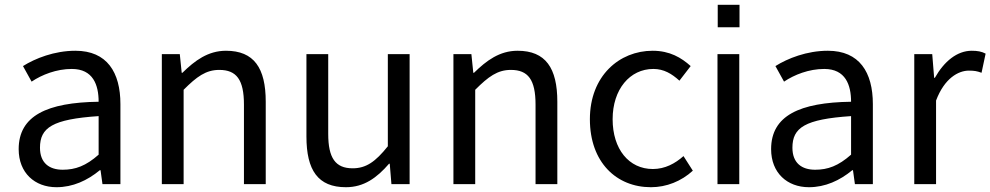

<svg xmlns="http://www.w3.org/2000/svg" viewBox="-20 -769 4137 802"><path d="M216 13C284 13 345 -15 397 -58H400L408 0H483V-334C483 -467 427 -557 295 -557C207 -557 127 -525 76 -493L112 -428C155 -457 216 -481 280 -481C369 -481 392 -414 392 -344C177 -341 58 -286 58 -146C58 -47 125 13 216 13ZM242 -60C186 -60 147 -88 147 -152C147 -236 199 -271 392 -284V-123C339 -76 295 -60 242 -60Z M656 0H747V-394C802 -449 840 -477 896 -477C968 -477 999 -436 999 -332V0H1090V-344C1090 -485 1041 -557 924 -557C849 -557 794 -516 742 -465H739L731 -543H656Z M1425 13C1500 13 1554 -26 1605 -85H1608L1615 0H1691V-543H1600V-158C1548 -93 1509 -66 1453 -66C1381 -66 1351 -109 1351 -210V-543H1260V-199C1260 -58 1308 13 1425 13Z M1874 0H1965V-394C2020 -449 2058 -477 2114 -477C2186 -477 2217 -436 2217 -332V0H2308V-344C2308 -485 2259 -557 2142 -557C2067 -557 2012 -516 1960 -465H1957L1949 -543H1874Z M2699 13C2764 13 2826 -12 2874 -56L2835 -117C2800 -86 2758 -63 2707 -63C2607 -63 2539 -146 2539 -271C2539 -396 2611 -481 2709 -481C2753 -481 2786 -461 2818 -432L2865 -493C2826 -528 2778 -557 2706 -557C2567 -557 2444 -452 2444 -271C2444 -91 2555 13 2699 13Z M3069 -749H2978V-655H3069ZM3068 0V-543H2977V0Z M3359 13C3427 13 3488 -15 3540 -58H3543L3551 0H3626V-334C3626 -467 3570 -557 3438 -557C3350 -557 3270 -525 3219 -493L3255 -428C3298 -457 3359 -481 3423 -481C3512 -481 3535 -414 3535 -344C3320 -341 3201 -286 3201 -146C3201 -47 3268 13 3359 13ZM3385 -60C3329 -60 3290 -88 3290 -152C3290 -236 3342 -271 3535 -284V-123C3482 -76 3438 -60 3385 -60Z M3799 0H3890V-349C3925 -442 3983 -474 4027 -474C4050 -474 4061 -472 4080 -465L4097 -545C4080 -554 4063 -557 4039 -557C3978 -557 3924 -513 3885 -444H3882L3874 -543H3799Z"/></svg>

Font: Spoqa Han Sans Neo Regular
Style: Regular
Weight: 400
Designer: [Spoqa Han Sans Neo] Dong-huui Kim  Younghwa Kang  Yujin Lee  [Noto Sans] Ryoko NISHIZUKA  (kana & ideographs); Paul D. 
Foundry: Spoqa (http://www.spoqa-han-sans.com)
Version: Version 1.000